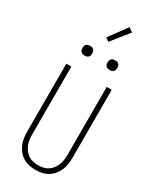

<svg xmlns="http://www.w3.org/2000/svg" viewBox="-289 -1245 1078 1327"><g transform="rotate(30 250.0 -582.0)"><path d="M250 8Q224 8 198.5 2.5Q173 -3 151 -16.5Q129 -30 112.5 -50Q96 -70 86 -94Q76 -118 72.5 -143.5Q69 -169 69 -195V-735H109V-195Q109 -174 111.5 -153.5Q114 -133 121.5 -114Q129 -95 141.5 -78Q154 -61 171.5 -49.5Q189 -38 209 -33.5Q229 -29 250 -29Q271 -29 291 -33.5Q311 -38 328.5 -49.5Q346 -61 358.5 -78Q371 -95 378.5 -114Q386 -133 388.5 -153.5Q391 -174 391 -195V-735H431V-195Q431 -169 427.5 -143.5Q424 -118 414 -94Q404 -70 387.5 -50Q371 -30 349 -16.5Q327 -3 301.5 2.5Q276 8 250 8ZM350 -846Q342 -846 334.5 -848Q327 -850 321 -856Q315 -862 313 -869.5Q311 -877 311 -885Q311 -893 313 -900.5Q315 -908 321 -914Q327 -920 334.5 -922Q342 -924 350 -924Q358 -924 365.5 -922Q373 -920 379 -914Q385 -908 387 -900.5Q389 -893 389 -885Q389 -877 387 -869.5Q385 -862 379 -856Q373 -850 365.5 -848Q358 -846 350 -846ZM150 -846Q142 -846 134.5 -848Q127 -850 121 -856Q115 -862 113 -869.5Q111 -877 111 -885Q111 -893 113 -900.5Q115 -908 121 -914Q127 -920 134.5 -922Q142 -924 150 -924Q158 -924 165.5 -922Q173 -920 179 -914Q185 -908 187 -900.5Q189 -893 189 -885Q189 -877 187 -869.5Q185 -862 179 -856Q173 -850 165.5 -848Q158 -846 150 -846ZM244 -1010 217 -1030 321 -1172 354 -1148Z"/></g></svg>

Font: Iosevka Term Curly Extralight
Style: Regular
Weight: 200
Designer: Belleve Invis
Foundry: Belleve Invis
Version: Version 32.3.0